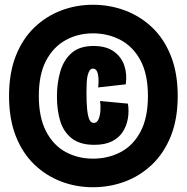

<svg xmlns="http://www.w3.org/2000/svg" viewBox="-20 -679 784 806"><path d="M370 107Q299 107 235.5 82.5Q172 58 123 10.5Q74 -37 46 -108.5Q18 -180 18 -276Q18 -372 46 -443.5Q74 -515 123 -562.5Q172 -610 235.5 -634.5Q299 -659 370 -659Q441 -659 505 -635Q569 -611 619 -563.5Q669 -516 697.5 -444Q726 -372 726 -276Q726 -180 697.5 -108.5Q669 -37 619 11Q569 59 505 83Q441 107 370 107ZM370 -13Q434 -13 486.5 -40.5Q539 -68 570 -126.5Q601 -185 601 -276Q601 -367 570 -425Q539 -483 486.5 -511Q434 -539 370 -539Q307 -539 255.5 -510.5Q204 -482 173.5 -424.5Q143 -367 143 -276Q143 -186 173.5 -127.5Q204 -69 255.5 -41Q307 -13 370 -13ZM376 -71Q316 -71 281.5 -98Q247 -125 233 -170.5Q219 -216 219 -274Q219 -330 233 -378.5Q247 -427 280.5 -456.5Q314 -486 373 -486Q425 -486 457 -463.5Q489 -441 501.5 -405Q514 -369 508 -325L392 -312Q396 -345 391 -368Q386 -391 370 -391Q362 -391 357 -384Q352 -377 348.5 -364.5Q345 -352 344 -333Q343 -314 343 -291Q343 -246 346 -218Q349 -190 355.5 -176.5Q362 -163 374 -163Q387 -163 393.5 -178Q400 -193 401.5 -214.5Q403 -236 400 -255L517 -244Q522 -213 517 -182.5Q512 -152 496 -126.5Q480 -101 450.5 -86Q421 -71 376 -71Z"/></svg>

Font: Bricolage Grotesque 72pt Condensed ExtraBold
Style: Regular
Weight: 800
Width: 3
Designer: Mathieu Triay
Foundry: Atelier Triay
Version: Version 1.001;gftools[0.9.33.dev8+g029e19f]